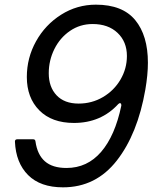

<svg xmlns="http://www.w3.org/2000/svg" viewBox="-20 -793 680 823"><path d="M614 -524Q614 -473 603 -409Q570 -219 480.5 -104.5Q391 10 250 10Q153 10 100.5 -42.5Q48 -95 44 -186Q44 -196 54 -196H122Q131 -196 132 -187Q140 -130 172.5 -101.5Q205 -73 265 -73Q354 -73 413.5 -142Q473 -211 500 -340V-343Q500 -349 496 -350.5Q492 -352 487 -347Q413 -266 297 -266Q202 -266 148.5 -320Q95 -374 95 -463Q95 -545 134.5 -616Q174 -687 242 -730Q310 -773 391 -773Q505 -773 559.5 -707Q614 -641 614 -524ZM189 -479Q189 -420 222.5 -384.5Q256 -349 317 -349Q374 -349 421.5 -377Q469 -405 496.5 -452Q524 -499 524 -553Q524 -614 484 -652Q444 -690 377 -690Q323 -690 280 -660.5Q237 -631 213 -582.5Q189 -534 189 -479Z"/></svg>

Font: Open Sauce Two
Style: Italic
Weight: 400
Italic angle: -10°
Designer: Alfredo Marco Pradil
Foundry: Creative Sauce Fz LLC
Version: Version 1.477